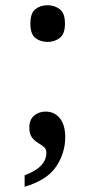

<svg xmlns="http://www.w3.org/2000/svg" viewBox="-20 -559 339 733"><path d="M162 -399Q134 -399 115 -414Q96 -429 96 -469Q96 -509 115 -524Q134 -539 162 -539Q188 -539 208 -524Q228 -509 228 -469Q228 -429 208 -414Q188 -399 162 -399ZM74 154V110Q157 80 157 24Q157 10 147.5 2Q138 -6 124.5 -14Q111 -22 101.5 -35Q92 -48 92 -72Q92 -102 110 -117.5Q128 -133 154 -133Q188 -133 208.5 -107.5Q229 -82 229 -36Q229 26 194 77.5Q159 129 74 154Z"/></svg>

Font: Noto Serif Bengali SemiCondensed SemiBold
Style: Regular
Weight: 600
Width: 4
Designer: Juan Bruce, Universal Thirst, Indian Type Foundry and the Monotype Design Team.
Foundry: Monotype Imaging Inc.
Version: Version 2.003; ttfautohint (v1.8.4.7-5d5b)